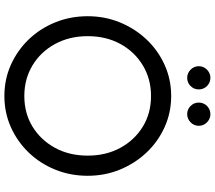

<svg xmlns="http://www.w3.org/2000/svg" viewBox="-72 -884 980 876"><g transform="rotate(90 418.0 -446.0)"><path d="M335 -810Q314 -810 298 -825.5Q282 -841 282 -863Q282 -885 298 -900.5Q314 -916 335 -916Q357 -916 372.5 -900.5Q388 -885 388 -863Q388 -841 372.5 -825.5Q357 -810 335 -810ZM501 -810Q479 -810 463.5 -825.5Q448 -841 448 -863Q448 -885 463.5 -900.5Q479 -916 501 -916Q522 -916 538 -900.5Q554 -885 554 -863Q554 -841 538 -825.5Q522 -810 501 -810ZM418 24Q342 24 276 -5.5Q210 -35 160 -87Q110 -139 82 -208Q54 -277 54 -356Q54 -435 82.5 -504Q111 -573 161 -625.5Q211 -678 277 -707.5Q343 -737 418 -737Q493 -737 559 -707.5Q625 -678 675 -625.5Q725 -573 753.5 -504Q782 -435 782 -356Q782 -277 754 -208Q726 -139 676 -87Q626 -35 560 -5.5Q494 24 418 24ZM418 -67Q497 -67 558 -104.5Q619 -142 654.5 -207Q690 -272 690 -356Q690 -440 654.5 -505Q619 -570 558 -607.5Q497 -645 418 -645Q340 -645 278 -607.5Q216 -570 180.5 -505Q145 -440 145 -356Q145 -273 180.5 -207.5Q216 -142 278 -104.5Q340 -67 418 -67Z"/></g></svg>

Font: Kiwi Maru Medium
Style: Regular
Weight: 500
Designer: Hiroki-Chan
Version: Version 1.100